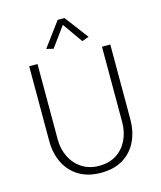

<svg xmlns="http://www.w3.org/2000/svg" viewBox="-130 -987 919 1093"><g transform="rotate(-15 329.0 -440.5)"><path d="M139 -680H90V-239Q90 -167 118 -110Q146 -53 199.5 -20.5Q253 12 329 12Q407 12 460 -20.5Q513 -53 540.5 -110Q568 -167 568 -239V-680H519V-236Q519 -178 496.5 -131Q474 -84 431.5 -56.5Q389 -29 329 -29Q272 -29 229 -56.5Q186 -84 162.5 -131Q139 -178 139 -236ZM336 -858 419 -740 460 -754 355 -893H315L209 -750L250 -740Z"/></g></svg>

Font: Catamaran Thin Thin
Style: Regular
Weight: 250
Version: Version 2.000